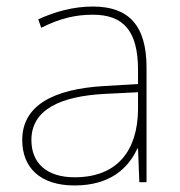

<svg xmlns="http://www.w3.org/2000/svg" viewBox="-20 -557 551 587"><path d="M264 -537C205 -537 150 -522 97 -498L106 -472C163 -501 211 -512 264 -512C357 -512 402 -463 402 -343V-300L299 -294C142 -285 48 -234 48 -129C48 -45 102 10 208 10C316 10 372 -42 400 -103H402L406 0H428V-350C428 -480 373 -537 264 -537ZM301 -270 402 -275V-220C400 -99 341 -15 208 -15C123 -15 76 -58 76 -129C76 -222 165 -263 301 -270Z"/></svg>

Font: Noto Sans Meetei Mayek Thin
Style: Regular
Weight: 100
Designer: Monotype Design Team and Neelakash Kshetrimayum
Foundry: Monotype Imaging Inc.
Version: Version 2.002